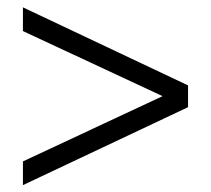

<svg xmlns="http://www.w3.org/2000/svg" viewBox="-20 -556 589 536"><path d="M44 -39.2V-105.4L475.2 -306.9V-268.3L44 -469.3V-535.5L505 -317.6V-256.8Z"/></svg>

Font: Nunito Sans 12pt ExtraLight SemiCondensed
Style: Regular
Weight: 200
Width: 4
Version: Version 3.101;gftools[0.9.27]